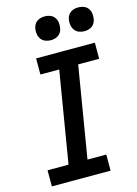

<svg xmlns="http://www.w3.org/2000/svg" viewBox="-139 -1030 791 1105"><g transform="rotate(-15 256.0 -478.0)"><path d="M28 0V-96H153L243 -639H131V-735H481V-639H356L266 -96H378V0ZM441 -814Q424 -814 408.5 -820Q393 -826 383.5 -839Q374 -852 371 -868.5Q368 -885 371 -902Q373 -914 379 -925Q385 -936 395 -943Q405 -950 417 -953Q429 -956 441 -956Q458 -956 473.5 -950Q489 -944 498.5 -931Q508 -918 510.5 -901.5Q513 -885 510 -868Q508 -856 502 -845Q496 -834 486 -827Q476 -820 464 -817Q452 -814 441 -814ZM241 -814Q224 -814 208.5 -820Q193 -826 183.5 -839Q174 -852 171 -868.5Q168 -885 171 -902Q173 -914 179 -925Q185 -936 195 -943Q205 -950 217 -953Q229 -956 241 -956Q258 -956 273.5 -950Q289 -944 298.5 -931Q308 -918 310.5 -901.5Q313 -885 310 -868Q308 -856 302 -845Q296 -834 286 -827Q276 -820 264 -817Q252 -814 241 -814Z"/></g></svg>

Font: Iosevka Gothic
Style: Bold Italic
Weight: 700
Italic angle: -9°
Monospace: yes
Designer: Belleve Invis
Foundry: Belleve Invis
Version: Version 15.5.1; ttfautohint (v1.8.4)